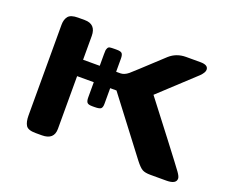

<svg xmlns="http://www.w3.org/2000/svg" viewBox="-83 -587 850 715"><g transform="rotate(20 341.5 -229.0)"><path d="M67 -53V-412Q67 -433 77 -445.5Q87 -458 116 -458H142Q187 -458 187 -411V-317H253V-363Q253 -375 253.5 -378.5Q254 -382 256.5 -387.5Q259 -393 265 -394Q271 -395 283 -395H292Q309 -395 313.5 -389Q318 -383 318 -369V-317H335Q350 -317 366 -330Q367 -330 479 -434Q506 -458 544 -458H601Q632 -458 632 -439Q632 -428 616 -412Q608 -404 478 -284Q523 -225 584 -146Q649 -61 660 -45.5Q671 -30 671 -22Q671 0 632 0H569Q548 0 537 -6Q526 -12 509 -34L343 -252H318V-190Q318 -176 312.5 -171Q307 -166 287 -166H278Q262 -166 257.5 -172Q253 -178 253 -191V-252H187V-43Q187 0 139 0H114Q84 0 75.5 -13.5Q67 -27 67 -53Z"/></g></svg>

Font: CMU Sans Serif
Style: Bold
Weight: 700
Version: Version 0.7.0